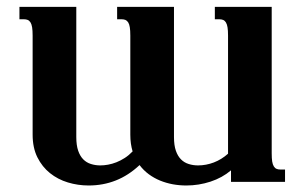

<svg xmlns="http://www.w3.org/2000/svg" viewBox="-20 -539 914 569"><path d="M76.7 -433.6Q76.7 -448.7 75.2 -458Q73.7 -467.3 70.3 -472.7Q66.9 -478 62 -480Q57.1 -481.9 50.8 -481.9H37.6V-518.6H206.1V-132.8Q206.1 -108.4 211.7 -92.3Q217.3 -76.2 226.8 -66.7Q236.3 -57.1 249.5 -53Q262.7 -48.8 277.3 -48.8Q288.1 -48.8 300.3 -51Q312.5 -53.2 325 -58.1Q337.4 -63 349.6 -70.8Q361.8 -78.6 373 -90.3Q369.6 -101.6 367.9 -113.8Q366.2 -126 366.2 -140.1V-433.6Q366.2 -448.7 364.7 -458Q363.3 -467.3 359.9 -472.7Q356.4 -478 351.6 -480Q346.7 -481.9 340.3 -481.9H327.1V-518.6H495.6V-132.8Q495.6 -108.4 501.2 -92.3Q506.8 -76.2 516.4 -66.7Q525.9 -57.1 539.1 -53Q552.2 -48.8 566.9 -48.8Q590.8 -48.8 613.8 -57.6Q636.7 -66.4 655.8 -83.5V-433.6Q655.8 -448.7 654.3 -458Q652.8 -467.3 649.4 -472.7Q646 -478 641.1 -480Q636.2 -481.9 629.9 -481.9H616.7V-518.6H785.2V-85Q785.2 -69.8 786.6 -60.5Q788.1 -51.3 791.5 -45.9Q794.9 -40.5 799.6 -38.6Q804.2 -36.6 811 -36.6H824.7V0H664.6V-34.2Q638.7 -12.2 603.8 -0.7Q568.8 10.7 532.2 10.7Q511.7 10.7 491.9 7.1Q472.2 3.4 454.3 -3.9Q436.5 -11.2 420.9 -22.7Q405.3 -34.2 393.6 -49.8Q360.8 -19 323.2 -4.2Q285.6 10.7 242.7 10.7Q210.9 10.7 181.2 1.7Q151.4 -7.3 128.2 -25.9Q105 -44.4 90.8 -72.8Q76.7 -101.1 76.7 -140.1Z"/></svg>

Font: Arian AMU Serif
Style: Bold
Weight: 700
Designer: Ruben Hakobyan (Tarumian)
Foundry: Ruben Hakobyan (Tarumian)
Version: Version 1.002